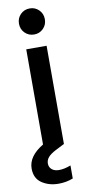

<svg xmlns="http://www.w3.org/2000/svg" viewBox="-116 -810 486 1059"><g transform="rotate(-10 127.0 -280.0)"><path d="M133 -624Q102 -624 81 -645Q60 -666 60 -697Q60 -728 81 -749Q102 -770 133 -770Q163 -770 184 -749Q205 -728 205 -697Q205 -666 184 -645Q163 -624 133 -624ZM83 90Q83 111 98 123.5Q113 136 138 136Q168 136 204 122V195Q166 210 123 210Q69 210 29.5 183.5Q-10 157 -10 102Q-10 33 75 -18V-551H189V0H187L140 24Q109 40 96 55.5Q83 71 83 90Z"/></g></svg>

Font: MSTAGE Medium
Style: Regular
Weight: 500
Designer: Ninad Kale (Devanagari), Jonny Pinhorn (Latin)
Foundry: Indian Type Foundry
Version: 4.004